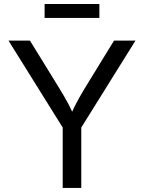

<svg xmlns="http://www.w3.org/2000/svg" viewBox="-20 -928 711 948"><path d="M289.6 0V-298.3L22 -727.5H127.9L272.5 -492.7Q296.4 -454.1 315.7 -418.2Q335 -382.3 355 -332H317.9Q337.9 -383.3 357.2 -419.4Q376.5 -455.6 398.9 -492.7L543 -727.5H648.9L381.3 -298.3V0ZM470.7 -908.2V-839.4H200.2V-908.2Z"/></svg>

Font: Inter 18pt
Style: Regular
Weight: 400
Designer: Rasmus Andersson
Foundry: rsms
Version: Version 4.001;git-66647c0bb